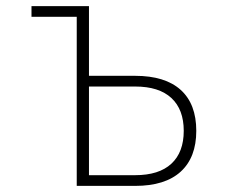

<svg xmlns="http://www.w3.org/2000/svg" viewBox="-20 -608 740 628"><path d="M231 0V-553H83V-588H271V-360H422Q520 -360 571 -314Q622 -268 622 -180Q622 -93 571 -46.5Q520 0 422 0ZM271 -35H422Q500 -35 540.5 -72.5Q581 -110 581 -180Q581 -250 540.5 -287.5Q500 -325 422 -325H271Z"/></svg>

Font: Martian Mono Thin
Style: Regular
Weight: 100
Monospace: yes
Designer: Roman Shamin
Foundry: Evil Martians
Version: Version 1.000; ttfautohint (v1.8.4.7-5d5b)